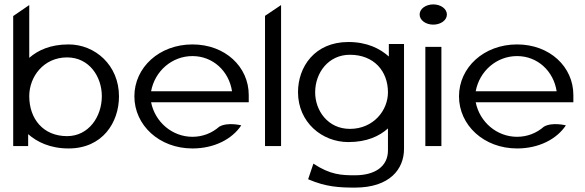

<svg xmlns="http://www.w3.org/2000/svg" viewBox="-20 -664 2661 873"><path d="M40 0H108V-54C148 -19 207 11 292 11C446 11 521 -107 521 -226C521 -368 412 -462 292 -462C208 -462 152 -435 113 -401V-641L40 -591ZM113 -227C113 -315 178 -403 285 -403C386 -403 443 -315 443 -227C443 -132 382 -45 285 -45C177 -45 113 -123 113 -227Z M591 -226C591 -95 704 11 855 11C954 11 1035 -31 1077 -94C1077 -94 1015 -110 977 -88C944 -59 902 -42 855 -42C763 -42 685 -109 667 -199H1111V-232C1111 -360 1004 -462 855 -462C704 -462 591 -357 591 -226ZM667 -249C684 -341 762 -409 855 -409C948 -409 1021 -341 1035 -249Z M1185 0H1258V-641L1185 -592Z M1335 -245C1335 -108 1444 -18 1564 -18C1648 -18 1705 -45 1744 -80V20C1744 92 1686 133 1594 133C1533 133 1482 131 1405 80L1381 151C1462 186 1523 189 1594 189C1752 189 1817 105 1817 13V-464H1748V-407C1708 -443 1649 -473 1564 -473C1410 -473 1335 -359 1335 -245ZM1413 -244C1413 -334 1474 -415 1571 -415C1679 -415 1744 -342 1744 -244C1744 -162 1678 -78 1571 -78C1470 -78 1413 -162 1413 -244Z M1888 -598C1888 -572 1916 -552 1950 -552C1984 -552 2012 -572 2012 -598C2012 -624 1984 -644 1950 -644C1916 -644 1888 -624 1888 -598ZM1914 0H1987V-451H1914Z M2067 -226C2067 -95 2180 11 2331 11C2430 11 2511 -31 2553 -94C2553 -94 2491 -110 2453 -88C2420 -59 2378 -42 2331 -42C2239 -42 2161 -109 2143 -199H2587V-232C2587 -360 2480 -462 2331 -462C2180 -462 2067 -357 2067 -226ZM2143 -249C2160 -341 2238 -409 2331 -409C2424 -409 2497 -341 2511 -249Z"/></svg>

Font: Charger Sport
Style: DfExt
Weight: 400
Designer: Jasper
Foundry: Cannot Into Space Fonts
Version: Version 1.1